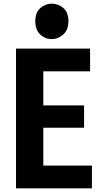

<svg xmlns="http://www.w3.org/2000/svg" viewBox="-20 -1035 570 1055"><path d="M196 -125H485V0H68V-768H475V-643H196L218 -671V-434L196 -456H442V-333H196L218 -362V-97ZM174 -919Q174 -967 202 -991Q230 -1015 265 -1015Q300 -1015 328 -991Q356 -967 356 -919Q356 -871 327.5 -845.5Q299 -820 264 -820Q229 -820 201.5 -845Q174 -870 174 -919Z"/></svg>

Font: Yaldevi ExtraLight
Style: Regular
Weight: 200
Designer: Sol Matas, Rajitha Manaperi, Kosala Senevirathne
Foundry: Mooniak
Version: Version 1.100